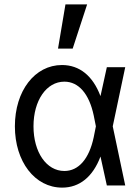

<svg xmlns="http://www.w3.org/2000/svg" viewBox="-20 -847 640 877"><path d="M263 -550C139 -550 48 -432 48 -270C48 -109 139 10 264 10C343 10 404 -39 439 -132L468 0H552L495 -270L552 -540H468L439 -408C404 -501 343 -550 263 -550ZM408 -220C387 -121 339 -66 274 -66C192 -66 133 -152 133 -270C133 -388 192 -474 274 -474C339 -474 387 -419 408 -320L418 -270ZM378 -827H279L245 -625H312Z"/></svg>

Font: CommitMono
Style: 400Regular
Weight: 400
Monospace: yes
Designer: Eigil Nikolajsen
Foundry: Eigil Nikolajsen
Version: Version 1.143